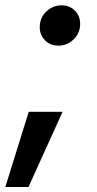

<svg xmlns="http://www.w3.org/2000/svg" viewBox="-41 -537 374 737"><path d="M-20.5 180.7 69.3 -107.9H199.2L68.4 180.7ZM183.1 -361.8Q148.4 -361.8 127.7 -386.7Q106.9 -411.6 112.8 -447.8Q117.7 -477.5 141.6 -497.1Q165.5 -516.6 194.8 -516.6Q230 -516.6 250.5 -491.7Q271 -466.8 265.6 -431.6Q261.2 -402.3 237.5 -382.1Q213.9 -361.8 183.1 -361.8Z"/></svg>

Font: Inter 17pt SemiBold
Style: Italic
Weight: 600
Italic angle: -9.3988°
Version: Version 4.001;git-66647c0bb